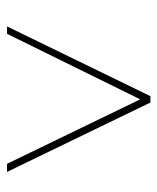

<svg xmlns="http://www.w3.org/2000/svg" viewBox="29 -779 447 545"><g transform="rotate(90 252.5 -506.5)"><path d="M55 -303 253 -710H271L468 -303H445L262 -681L76 -303Z"/></g></svg>

Font: Raleway Thin
Style: Italic
Weight: 100
Italic angle: -12°
Designer: Matt McInerney, Pablo Impallari, Rodrigo Fuenzalida
Foundry: Matt McInerney, Pablo Impallari, Rodrigo Fuenzalida
Version: Version 4.026